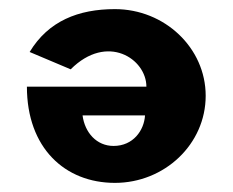

<svg xmlns="http://www.w3.org/2000/svg" viewBox="-20 -393 510 421"><path d="M298 -140C296 -107 272 -73 229 -73C192 -73 166 -102 161 -140ZM135 -241C215 -321 301 -264 301 -203H39C39 -69 122 8 232 8C341 8 431 -77 431 -183C431 -288 341 -373 232 -373C152 -373 86 -347 45 -279Z"/></svg>

Font: Hussar Tani
Style: Bold
Weight: 700
Foundry: Cannot Into Space Fonts
Version: Version 0.92